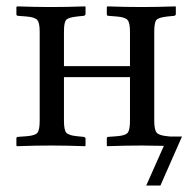

<svg xmlns="http://www.w3.org/2000/svg" viewBox="-20 -451 598 595"><path d="M382.8 -77.1V-211.9H178.2V-77.1Q178.2 -47.9 185.5 -39.6Q193.4 -31.2 219.2 -28.8L238.8 -26.9Q245.1 -25.9 245.1 -21V0L243.2 2Q183.6 0 139.2 0Q91.8 0 32.2 2L30.8 0V-22Q30.8 -26.9 36.1 -26.9L62 -28.8Q88.9 -30.8 95.9 -39.6Q103 -48.3 103 -77.1V-353Q103 -380.9 95.2 -389.4Q87.4 -397.9 62 -399.9L36.1 -401.9Q30.8 -401.9 30.8 -407.2V-429.2L33.2 -431.2Q92.8 -429.2 139.2 -429.2Q184.6 -429.2 244.1 -431.2L245.1 -429.2V-408.2Q245.1 -402.8 238.8 -401.9L219.2 -399.9Q192.4 -397 185.3 -389.6Q178.2 -382.3 178.2 -353V-246.1H382.8V-353Q382.8 -380.9 375 -389.4Q367.2 -397.9 341.8 -399.9L315.9 -401.9Q311 -401.9 311 -407.2V-429.2L313 -431.2Q372.6 -429.2 419.9 -429.2Q464.4 -429.2 523.9 -431.2L524.9 -429.2V-408.2Q524.9 -402.3 519 -401.9L499 -399.9Q472.2 -397 465.1 -389.6Q458 -382.3 458 -353V-77.1Q458 -47.9 465.8 -39.6Q473.1 -31.2 499 -28.8L508.8 -27.8H543.9L477.1 124H433.1L487.8 1Q444.8 0 419.9 0Q371.6 0 312 2L311 0V-22Q311 -26.9 315.9 -26.9L341.8 -28.8Q368.7 -30.8 375.7 -39.6Q382.8 -48.3 382.8 -77.1Z"/></svg>

Font: Linux Libertine Display G
Style: Regular
Weight: 400
Designer: Philipp H. Poll
Foundry: Philipp H. Poll
Version: Version 5.0.9